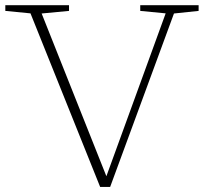

<svg xmlns="http://www.w3.org/2000/svg" viewBox="-20 -718 792 740"><path d="M97.5 -666.5 0.5 -676V-698H246V-676L140.5 -666L395.5 -25H385L618.5 -666.5L520.5 -676V-698H745.5V-676L650.5 -666L404.5 2.5H366Z"/></svg>

Font: Newsreader 9pt ExtraLight
Style: Regular
Weight: 250
Designer: Hugues Gentile
Foundry: Production Type
Version: Version 1.003